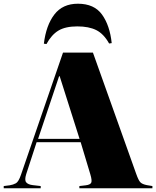

<svg xmlns="http://www.w3.org/2000/svg" viewBox="-30 -1013 840 1033"><path d="M-10 0V-12L22 -16Q41 -19 55.5 -27Q70 -35 83 -73L309 -730H470L703 -77Q715 -43 725 -32.5Q735 -22 760 -17L790 -12V0H397V-12L431 -16Q456 -19 461 -30.5Q466 -42 456 -75L404 -248H167L111 -76Q101 -44 111 -32Q121 -20 146 -17L189 -12V0ZM175 -266H398L291 -603H288ZM389 -993Q477 -993 519 -934.5Q561 -876 571 -781L557 -779Q528 -831 488 -851Q448 -871 386 -871Q322 -871 284.5 -848.5Q247 -826 220 -776L206 -778Q218 -877 262.5 -935Q307 -993 389 -993Z"/></svg>

Font: Literata 72pt Black
Style: Regular
Weight: 900
Designer: Latin by Veronika Burian and Jose Scaglione. Greek by Irene Vlachou. Cyrillic by Vera Evstafieva.
Foundry: TypeTogether
Version: Version 3.002